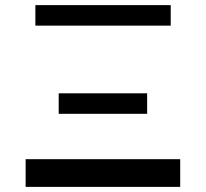

<svg xmlns="http://www.w3.org/2000/svg" viewBox="-20 -729 803 749"><path d="M118 -709H646V-629H118ZM209 -365H554V-285H209ZM80 -108H683V0H80Z"/></svg>

Font: OpenDyslexic
Style: Regular
Weight: 400
Designer: Abbie Gonzalez
Version: Version 0.920;hotconv 1.0.109;makeotfexe 2.5.65596